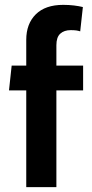

<svg xmlns="http://www.w3.org/2000/svg" viewBox="-20 -770 380 790"><path d="M88 0V-398H17L28 -500H88V-606Q88 -672 127.2 -711Q166.5 -750 240 -750Q264 -750 284.2 -747.5Q304.5 -745 321 -741L310 -641Q302.5 -643.5 293.5 -644.8Q284.5 -646 271 -646Q244 -646 228 -631.5Q212 -617 212 -584V-500H322V-398H212V0Z"/></svg>

Font: Cabin Resolve
Style: Bold-Resolve
Weight: 700
Designer: Pablo Impallari
Foundry: Pablo Impallari. http://www.impallari.com Igino Marini. http://www.ikern.com
Version: Version 3.001